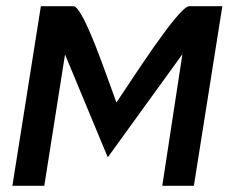

<svg xmlns="http://www.w3.org/2000/svg" viewBox="-20 -600 738 620"><path d="M20 0H123L190 -424L328 -92L569 -425L504 0H606L698 -580H591C557 -580 405 -341 356 -269C329 -340 250 -580 217 -580H112Z"/></svg>

Font: Charger Sport
Style: BlkObl
Weight: 900
Designer: Jasper
Foundry: Cannot Into Space Fonts
Version: Version 1.1